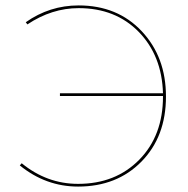

<svg xmlns="http://www.w3.org/2000/svg" viewBox="-20 -683 694 708"><path d="M270 -663Q413 -663 502.5 -568Q592 -473 592 -327Q592 -179 501.5 -87Q411 5 268 5Q149 5 53 -73L60 -81Q153 -5 268 -5Q406 -5 493.5 -94Q581 -183 581 -327V-329H201V-339H581Q577 -478 491.5 -565.5Q406 -653 270 -653Q171 -653 81 -593L75 -601Q163 -663 270 -663Z"/></svg>

Font: EauTest Hairline
Style: Regular
Weight: 250
Designer: Christian Thalmann (Catharsis Fonts)
Version: Version 0.001;PS 000.001;hotconv 1.0.88;makeotf.lib2.5.64775